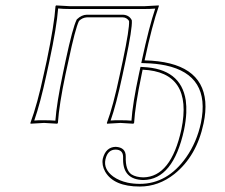

<svg xmlns="http://www.w3.org/2000/svg" viewBox="-20 -452 827 706"><path d="M511.7 -230Q722.2 -225.1 734.9 -78.1Q737.8 -41.5 728.5 2Q703.1 122.1 621.1 188Q563 233.9 494.1 233.9Q398.4 233.9 366.7 179.2Q353.5 155.3 357.9 131.8Q368.7 88.9 405.3 87.9Q442.9 89.8 442.4 124Q440.9 174.3 463.9 189.5Q480.5 199.7 507.3 200.2Q608.9 198.2 647 23.9Q690.4 -187.5 504.4 -195.8L501 -179.2Q476.6 -63 473.1 0L470.2 2.9Q468.3 2.9 422.9 0L373.5 2.9L373 0Q396 -61 420.9 -179.2L431.6 -229Q456.5 -346.7 454.6 -375Q445.8 -387.7 431.6 -388.2H299.3Q282.7 -387.2 270.5 -375Q256.8 -347.2 231.9 -229L221.2 -180.2Q197.3 -66.9 192.9 0L190.4 2.9Q188.5 2.9 142.1 0L92.3 2.9L91.8 0Q117.7 -69.8 141.1 -180.2L151.9 -229Q179.7 -361.8 184.1 -429.2L186 -432.1Q188 -432.1 237.3 -429.2H511.2L564 -432.1V-429.2Q539.6 -360.8 511.7 -230ZM511.7 -219.7 499.5 -220.2 502 -231.9Q528.3 -354 550.8 -420.4Q531.7 -418.9 511.2 -418.9H237.3Q212.9 -418.9 193.8 -420.9Q188.5 -352.5 161.6 -227.1L150.9 -177.7Q128.4 -73.2 106 -8.8Q122.6 -10.3 142.1 -9.8Q166.5 -9.8 183.6 -8.3Q188.5 -73.7 211.4 -182.1L221.7 -231Q247.1 -349.6 261.7 -379.4L262.7 -380.9L263.7 -381.8Q280.3 -397.5 299.3 -397.9H431.6Q453.6 -397 463.4 -379.9L464.4 -377.9L464.8 -376Q466.8 -347.2 441.4 -227.1L430.7 -176.8Q406.7 -64.5 386.7 -8.8Q403.8 -10.3 422.9 -9.8Q446.8 -9.8 463.4 -8.3Q467.3 -69.8 491.2 -181.2L496.6 -206.1L504.9 -205.6Q645 -199.7 663.1 -83Q666 -61 665 -37.1Q663.6 -7.3 656.7 25.9Q616.7 208.5 507.3 210Q432.6 208.5 432.6 134.8Q432.6 129.9 432.6 123.5Q431.6 98.6 405.3 98.1Q376.5 98.1 368.2 132.3Q367.7 133.8 367.7 134.3Q359.9 170.4 396.5 197.3Q418.5 212.9 449.2 219.7Q470.7 224.1 494.1 224.1Q595.7 224.1 664.6 126.5Q703.6 70.8 718.8 0Q754.9 -175.8 589.4 -211.4Q553.7 -218.8 511.7 -219.7Z"/></svg>

Font: Linux Biolinum Outline O
Style: Italic
Weight: 400
Italic angle: -12°
Designer: Philipp H. Poll
Foundry: Philipp H. Poll
Version: Version 0.6.2